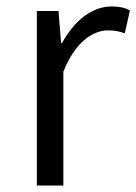

<svg xmlns="http://www.w3.org/2000/svg" viewBox="-20 -574 422 594"><path d="M94 0H176V-352C213 -446 269 -480 314 -480C336 -480 348 -477 366 -471L382 -542C364 -551 348 -554 325 -554C264 -554 209 -509 172 -441H169L161 -540H94Z"/></svg>

Font: Noto Sans HK DemiLight
Style: Regular
Weight: 350
Designer: Ryoko NISHIZUKA 西塚涼子 (kana, bopomofo & ideographs); Paul D. Hunt (Latin, Greek & Cyrillic); Sandoll Communications 산돌커뮤니
Foundry: Adobe
Version: Version 2.004;hotconv 1.0.118;makeotfexe 2.5.65603